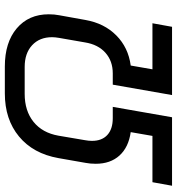

<svg xmlns="http://www.w3.org/2000/svg" viewBox="12 -760 748 813"><g transform="rotate(-90 386.5 -354.0)"><path d="M21 -83H217L233 -175Q169 -184 134 -222.5Q99 -261 99 -323Q99 -347 103 -367L123 -481Q142 -588 214.5 -648Q287 -708 397 -708H511Q613 -708 672.5 -657.5Q732 -607 732 -522Q732 -498 728 -478L708 -367Q694 -287 642.5 -236Q591 -185 515 -175L499 -83H694L679 0H390L434 -251H482Q534 -251 569 -282Q604 -313 613 -369L632 -478Q635 -495 635 -508Q635 -561 601 -592.5Q567 -624 509 -624H395Q323 -624 276.5 -586.5Q230 -549 218 -481L199 -369Q196 -353 196 -339Q196 -297 221 -274Q246 -251 292 -251H340L296 0H6Z"/></g></svg>

Font: Bai Jamjuree Medium
Style: Italic
Weight: 500
Italic angle: -10°
Version: Version 1.000; ttfautohint (v1.6)